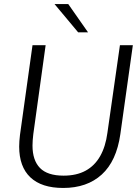

<svg xmlns="http://www.w3.org/2000/svg" viewBox="-20 -921 694 951"><path d="M293 10Q186 10 130.5 -42.5Q75 -95 75 -195Q75 -207 76 -222.5Q77 -238 79 -253L141 -697H206L145 -257Q143 -242 142 -226.5Q141 -211 141 -200Q141 -127 178 -89Q215 -51 295 -51Q359 -51 404 -75.5Q449 -100 476 -147.5Q503 -195 512 -263L574 -697H638L576 -256Q557 -123 484 -56.5Q411 10 293 10ZM367 -761 250 -901H318L416 -761Z"/></svg>

Font: Hanken Grotesk Light
Style: Italic
Weight: 300
Italic angle: -8°
Designer: Alfredo Marco Pradil
Foundry: Hanken Design Co.
Version: Version 3.013